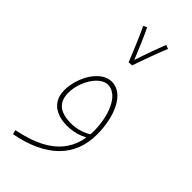

<svg xmlns="http://www.w3.org/2000/svg" viewBox="-275 -698 981 981"><g transform="rotate(45 215.5 -208.0)"><path d="M212 -447 236 -449C250 -492 294 -611 306 -638L285 -646C277 -627 242 -532 224 -476C205 -523 166 -616 152 -641L133 -631C155 -589 195 -488 212 -447ZM54 230C256 192 359 86 359 -72C359 -202 308 -317 222 -317C140 -317 80 -204 80 -115C80 -18 159 5 218 5C265 5 303 -8 331 -23C307 127 176 181 48 207ZM104 -119C104 -203 162 -292 218 -292C295 -292 335 -176 335 -75C335 -66 335 -57 334 -49C310 -34 270 -18 225 -18C156 -18 104 -42 104 -119Z"/></g></svg>

Font: Noto Sans Arabic SemCond Thin
Style: Regular
Weight: 100
Width: 4
Designer: Monotype Design Team, Nadine Chahine, Nizar Qandah and Khaled Hosny
Foundry: Monotype Imaging Inc.
Version: Version 2.012